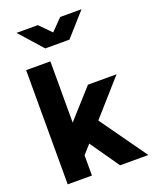

<svg xmlns="http://www.w3.org/2000/svg" viewBox="-168 -1023 896 1117"><g transform="rotate(-20 280.0 -465.0)"><path d="M106.8 -220.6 362.2 -504.6H539.2L196 -117ZM53.2 -707H203.2V0H53.2ZM217.6 -229.6 316.2 -332 552.6 0H377.4ZM210.2 -792 345 -930H477.2L350.8 -787.8H210.2ZM74.6 -930H206.8L341.8 -792V-787.8H201.2Z"/></g></svg>

Font: 寒蝉端黑体 Light
Style: Regular
Weight: 300
Designer: ChillDuanSans {Warren2060}; 
Source Han Sans {Ryoko NISHIZUKA 西塚涼子 (kana, bopomofo & ideographs); Paul D. Hunt (Latin, G
Foundry: ChillType&Adobe
Version: Version 1.300;Glyphs 3.3 (3306)